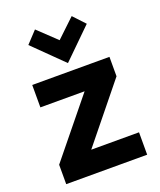

<svg xmlns="http://www.w3.org/2000/svg" viewBox="-144 -877 807 967"><g transform="rotate(-20 259.0 -393.0)"><path d="M42 0V-104.1L289 -407.9H52V-528H465.9V-423.9L219.8 -120H475.9V0ZM102.4 -723.7 160.6 -786 258.9 -692.7 357.3 -786 415.6 -723.7 258.9 -570Z"/></g></svg>

Font: Oxanium ExtraLight
Style: Regular
Weight: 200
Designer: Severin Meyer
Version: Version 2.000